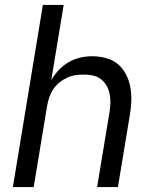

<svg xmlns="http://www.w3.org/2000/svg" viewBox="-20 -755 640 775"><path d="M32 0 153 -735H237L187 -432Q200 -454 218 -473Q236 -492 258 -504.5Q280 -517 304 -522.5Q328 -528 352 -528Q381 -528 408.5 -520.5Q436 -513 456 -496Q476 -479 488.5 -455Q501 -431 506 -403.5Q511 -376 510 -347.5Q509 -319 504 -290L456 0H372L422 -302Q425 -321 425.5 -340Q426 -359 422.5 -376.5Q419 -394 410 -409.5Q401 -425 387.5 -435.5Q374 -446 356 -450Q338 -454 319 -454Q302 -454 284.5 -451.5Q267 -449 250 -441Q233 -433 218.5 -421Q204 -409 194 -393.5Q184 -378 178.5 -361Q173 -344 170 -327L116 0Z"/></svg>

Font: Iosevka Extended
Style: Italic
Weight: 400
Width: 7
Italic angle: -9°
Monospace: yes
Designer: Belleve Invis
Foundry: Belleve Invis
Version: Version 32.5.0; ttfautohint (v1.8.4)